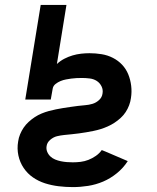

<svg xmlns="http://www.w3.org/2000/svg" viewBox="-20 -755 640 783"><path d="M277 8Q248 8 219 4.5Q190 1 163.5 -7.5Q137 -16 114.5 -31.5Q92 -47 76.5 -70Q61 -93 55 -121Q49 -149 54 -178Q56 -193 62 -207.5Q68 -222 76.5 -234.5Q85 -247 97 -258Q109 -269 122 -277.5Q135 -286 149.5 -292Q164 -298 178.5 -302Q193 -306 208 -309Q223 -312 238 -314.5Q253 -317 268 -319Q283 -321 297.5 -323Q312 -325 327 -326Q342 -327 357 -331.5Q372 -336 384 -347Q396 -358 398 -373Q401 -389 394 -403Q387 -417 374.5 -425Q362 -433 346 -435Q330 -437 314 -437Q303 -437 292 -436.5Q281 -436 270.5 -434.5Q260 -433 249 -431Q238 -429 227 -424.5Q216 -420 206.5 -412.5Q197 -405 195 -394L187 -349H83L146 -735H251L212 -494Q226 -507 242.5 -515.5Q259 -524 276 -529Q293 -534 310.5 -536Q328 -538 345 -538Q370 -538 394.5 -534Q419 -530 440.5 -519Q462 -508 478 -491Q494 -474 503 -452Q512 -430 515 -405Q518 -380 514 -355Q512 -340 506.5 -325.5Q501 -311 492.5 -298Q484 -285 472 -274Q460 -263 447 -254.5Q434 -246 419.5 -239.5Q405 -233 390.5 -228.5Q376 -224 361 -221Q346 -218 331.5 -215.5Q317 -213 302 -211Q287 -209 272 -207.5Q257 -206 242 -204.5Q227 -203 212.5 -199.5Q198 -196 185 -185Q172 -174 170 -159Q168 -147 172.5 -136Q177 -125 185.5 -117Q194 -109 205 -104.5Q216 -100 228 -97.5Q240 -95 252.5 -94Q265 -93 277 -93Q293 -93 309 -95Q325 -97 340.5 -103Q356 -109 370.5 -119Q385 -129 395 -143L410 -137L501 -98Q483 -70 456.5 -48.5Q430 -27 400.5 -14.5Q371 -2 339.5 3Q308 8 277 8Z"/></svg>

Font: Iosevka Curly Extended
Style: Bold Italic
Weight: 700
Width: 7
Italic angle: -9°
Monospace: yes
Designer: Belleve Invis
Foundry: Belleve Invis
Version: Version 11.1.0; ttfautohint (v1.8.3)